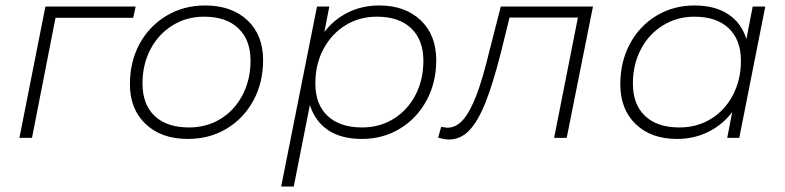

<svg xmlns="http://www.w3.org/2000/svg" viewBox="-20 -504 2869 702"><path d="M467 -439H183L97 0H51L146 -480H476Z M455 -196Q455 -278 490 -343Q525 -408 588 -446Q651 -484 730 -484Q827 -484 884.5 -430Q942 -376 942 -284Q942 -202 906.5 -136.5Q871 -71 808.5 -33.5Q746 4 667 4Q570 4 512.5 -50.5Q455 -105 455 -196ZM896 -282Q896 -358 851.5 -400.5Q807 -443 726 -443Q662 -443 610.5 -411Q559 -379 530 -323.5Q501 -268 501 -199Q501 -122 545.5 -80Q590 -38 671 -38Q735 -38 786 -69Q837 -100 866.5 -156Q896 -212 896 -282Z M1575 -284Q1575 -202 1539.5 -136.5Q1504 -71 1442 -33.5Q1380 4 1303 4Q1228 4 1180 -28Q1132 -60 1113 -120L1054 178H1008L1139 -480H1184L1166 -387Q1201 -433 1252.5 -458.5Q1304 -484 1367 -484Q1461 -484 1518 -430Q1575 -376 1575 -284ZM1528 -282Q1528 -358 1483.5 -400.5Q1439 -443 1358 -443Q1294 -443 1243 -411.5Q1192 -380 1162.5 -324.5Q1133 -269 1133 -199Q1133 -122 1178 -80Q1223 -38 1304 -38Q1368 -38 1419 -69.5Q1470 -101 1499 -156.5Q1528 -212 1528 -282Z M2148 -480 2052 0H2006L2093 -440H1843L1811 -310Q1782 -197 1755 -129Q1728 -61 1696 -27.5Q1664 6 1622 6Q1604 6 1582 -1L1593 -40Q1611 -37 1615 -37Q1648 -37 1673.5 -66.5Q1699 -96 1722 -156Q1745 -216 1769 -316L1811 -480Z M2778 -480 2683 0H2639L2657 -94Q2622 -48 2570 -22Q2518 4 2455 4Q2361 4 2304.5 -50Q2248 -104 2248 -196Q2248 -278 2283 -343.5Q2318 -409 2380 -446.5Q2442 -484 2519 -484Q2594 -484 2642.5 -452Q2691 -420 2709 -361L2732 -480ZM2689 -282Q2689 -358 2644.5 -400.5Q2600 -443 2519 -443Q2455 -443 2403.5 -411Q2352 -379 2323 -323.5Q2294 -268 2294 -199Q2294 -122 2338.5 -80Q2383 -38 2464 -38Q2528 -38 2579 -69Q2630 -100 2659.5 -156Q2689 -212 2689 -282Z"/></svg>

Font: Montserrat Ace
Style: Light Italic
Weight: 300
Italic angle: -11.3°
Designer: Julieta Ulanovsky
Foundry: Julieta Ulanovsky
Version: Version 1